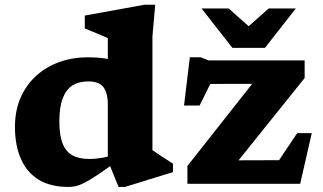

<svg xmlns="http://www.w3.org/2000/svg" viewBox="-20 -762 1338 796"><path d="M427 -327Q427 -377.5 408.5 -401Q390 -424.5 345.5 -424.5Q307 -424.5 280.5 -407.8Q254 -391 240 -354.5Q226 -318 226 -258Q226 -202 239.2 -167.8Q252.5 -133.5 280 -118.2Q307.5 -103 350 -103Q376 -103 405.8 -108.2Q435.5 -113.5 464 -123.5V-93Q414 -56.5 381.5 -35Q349 -13.5 328.2 -3.2Q307.5 7 292.8 10Q278 13 263 13Q189.5 13 140.5 -17Q91.5 -47 66.8 -103Q42 -159 42 -235.5Q42 -303 65.2 -356.5Q88.5 -410 129.8 -447.5Q171 -485 226 -504.8Q281 -524.5 344.5 -524.5Q382.5 -524.5 413.8 -519.8Q445 -515 475.2 -503.8Q505.5 -492.5 541 -473L427 -464.5V-604Q421 -607 403.8 -614.2Q386.5 -621.5 366.2 -629.8Q346 -638 331.5 -644V-697.5L579.5 -742.5H623.5L612 -611.5V-139.5Q616.5 -136.5 627.2 -129.2Q638 -122 651 -113.2Q664 -104.5 676.5 -96.8Q689 -89 697 -83.5V-48.5L498 13H471.5L427 -96.5ZM757 0V-74L1071 -472L1145 -414.5L787.5 -414L892 -495L807.5 -324.5H743L767 -524.5H812L845 -511.5H1243V-438.5L921 -37.5L852 -97L1172 -98L1093.5 -33L1212 -210H1272.5L1224.5 0ZM1030.5 -636H991.5L1094 -727H1206.5L1078.5 -563.5H943.5L815.5 -727H928Z"/></svg>

Font: Newsreader 7pt
Style: Bold
Weight: 700
Designer: Hugues Gentile
Foundry: Production Type
Version: Version 1.003